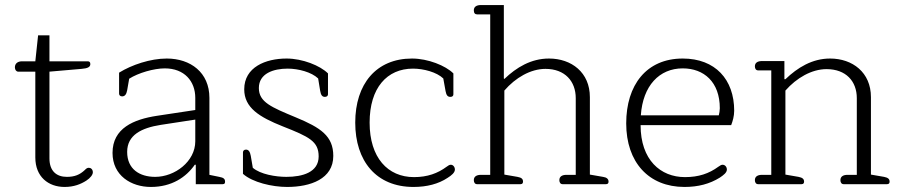

<svg xmlns="http://www.w3.org/2000/svg" viewBox="-20 -730 3572 761"><path d="M236 11C273 11 300 0 322 -14C339 -25 348 -38 348 -47C348 -59 340 -65 332 -65C325 -65 321 -61 316 -56C296 -37 275 -29 245 -29C204 -29 176 -52 176 -102V-446L303 -457C327 -459 338 -464 338 -476C338 -483 335 -487 328 -487H176V-590H131L120 -487H67C50 -487 39 -478 39 -463C39 -453 45 -446 52 -446H120V-106C120 -29 172 11 236 11Z M578 11C661 11 718 -28 752 -77H756V0H863C871 0 872 -5 872 -10C872 -21 866 -26 849 -29L810 -37V-342C810 -443 735 -498 641 -498C576 -498 502 -473 452 -442V-359C452 -353 456 -348 464 -348C475 -348 481 -356 484 -372L492 -418C528 -441 590 -459 633 -459C711 -459 754 -408 754 -342V-294L602 -271C510 -257 426 -222 426 -124C426 -34 500 11 578 11ZM595 -29C534 -29 484 -59 484 -128C484 -195 541 -223 617 -235L754 -256V-170C754 -90 673 -29 595 -29Z M1118 11C1211 11 1301 -21 1301 -112C1301 -191 1251 -224 1152 -265C1056 -305 1006 -325 1006 -381C1006 -439 1064 -458 1120 -458C1163 -458 1215 -444 1241 -419L1249 -370C1252 -353 1257 -346 1268 -346C1276 -346 1280 -351 1280 -356V-439C1249 -470 1179 -498 1116 -498C1033 -498 948 -464 948 -376C948 -303 1008 -266 1101 -229C1205 -188 1243 -170 1243 -110C1243 -47 1179 -29 1115 -29C1073 -29 1012 -39 982 -65L974 -112C971 -128 966 -137 955 -137C947 -137 943 -132 943 -126V-41C981 -7 1059 11 1118 11Z M1619 11C1672 11 1718 -1 1754 -25C1770 -35 1783 -46 1783 -58C1783 -68 1776 -77 1767 -77C1761 -77 1757 -74 1750 -69C1715 -43 1674 -28 1621 -28C1517 -28 1445 -105 1445 -244C1445 -382 1514 -458 1617 -458C1659 -458 1711 -444 1737 -419L1746 -369C1749 -353 1754 -346 1765 -346C1773 -346 1777 -350 1777 -356V-439C1746 -470 1676 -498 1613 -498C1471 -498 1388 -397 1388 -244C1388 -92 1471 11 1619 11Z M1871 0H2043C2051 0 2053 -5 2053 -10C2053 -21 2047 -26 2031 -29L1979 -38V-371C2023 -422 2083 -457 2142 -457C2219 -457 2262 -408 2262 -341V-37H2225C2209 -37 2197 -31 2197 -16C2197 -6 2202 0 2210 0H2382C2390 0 2392 -5 2392 -10C2392 -21 2384 -27 2370 -29L2318 -38V-345C2318 -443 2245 -498 2156 -498C2085 -498 2027 -463 1979 -417L1977 -419V-710H1886C1870 -710 1858 -704 1858 -689C1858 -678 1863 -673 1871 -673H1923V-37H1886C1870 -37 1858 -31 1858 -16C1858 -6 1863 0 1871 0Z M2693 11C2747 11 2793 -1 2833 -26C2848 -36 2861 -46 2861 -58C2861 -68 2854 -77 2844 -77C2838 -77 2835 -74 2827 -69C2790 -42 2749 -28 2695 -28C2598 -28 2519 -96 2519 -234H2878C2884 -249 2890 -270 2890 -291C2890 -415 2815 -498 2686 -498C2542 -498 2462 -393 2462 -241C2462 -87 2551 11 2693 11ZM2520 -273C2528 -390 2593 -459 2686 -459C2770 -459 2833 -405 2833 -301C2833 -292 2831 -280 2829 -273Z M2985 0H3157C3165 0 3167 -5 3167 -10C3167 -21 3160 -26 3145 -29L3093 -38V-371C3137 -421 3197 -456 3256 -456C3333 -456 3376 -408 3376 -341V-37H3339C3323 -37 3311 -31 3311 -16C3311 -6 3316 0 3324 0H3496C3504 0 3506 -5 3506 -10C3506 -21 3499 -26 3484 -29L3432 -38V-345C3432 -443 3359 -498 3270 -498C3199 -498 3141 -462 3093 -416H3089V-488H3000C2984 -488 2972 -482 2972 -467C2972 -457 2977 -451 2985 -451H3037V-37H3000C2984 -37 2972 -31 2972 -16C2972 -6 2977 0 2985 0Z"/></svg>

Font: Maitree Light
Style: Regular
Weight: 300
Designer: CadsonDemak Team
Foundry: CadsonDemak
Version: Version 1.000;PS 001.000;hotconv 1.0.88;makeotf.lib2.5.64775